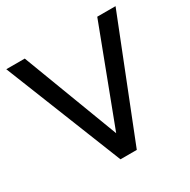

<svg xmlns="http://www.w3.org/2000/svg" viewBox="-159 -860 998 1009"><g transform="rotate(-30 339.5 -355.0)"><path d="M119 -710 339 -130 559 -710H670L389 0H290L7 -710Z"/></g></svg>

Font: Rising Sun Medium
Style: Regular
Weight: 500
Designer: Matt McInerney, Pablo Impallari, Rodrigo Fuenzalida (Raleway font), Stephen Hutchings (Greek), Cristiano Sobral (main ch
Foundry: The Rising Sun Project Authors
Version: Version 4.327; ttfautohint (v1.8.4.7-5d5b-dirty)